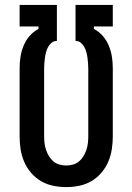

<svg xmlns="http://www.w3.org/2000/svg" viewBox="-20 -755 540 783"><path d="M250 8Q223 8 196.5 2.5Q170 -3 147 -16.5Q124 -30 106.5 -50.5Q89 -71 78.5 -95.5Q68 -120 64 -146.5Q60 -173 60 -200V-476Q60 -500 63.5 -523Q67 -546 76 -568Q85 -590 100.5 -608Q116 -626 137 -637V-647H60V-735H212V-588H211Q200 -588 191 -581Q182 -574 176.5 -564Q171 -554 168 -543Q165 -532 163.5 -521Q162 -510 161 -498.5Q160 -487 160 -476V-200Q160 -186 161.5 -172Q163 -158 167.5 -144.5Q172 -131 179.5 -118.5Q187 -106 197.5 -97Q208 -88 222 -84Q236 -80 250 -80Q264 -80 278 -84Q292 -88 302.5 -97Q313 -106 320.5 -118.5Q328 -131 332.5 -144.5Q337 -158 338.5 -172Q340 -186 340 -200V-476Q340 -487 339 -498.5Q338 -510 336.5 -521Q335 -532 332 -543Q329 -554 323.5 -564Q318 -574 309 -581Q300 -588 289 -588H288V-735H440V-647H363V-637Q384 -626 399.5 -608Q415 -590 424 -568Q433 -546 436.5 -523Q440 -500 440 -476V-200Q440 -173 436 -146.5Q432 -120 421.5 -95.5Q411 -71 393.5 -50.5Q376 -30 353 -16.5Q330 -3 303.5 2.5Q277 8 250 8Z"/></svg>

Font: Iosevka Semibold
Style: Regular
Weight: 600
Monospace: yes
Designer: Belleve Invis
Foundry: Belleve Invis
Version: Version 33.2.3; ttfautohint (v1.8.4)